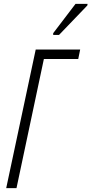

<svg xmlns="http://www.w3.org/2000/svg" viewBox="-20 -969 471 989"><path d="M12 0 164 -714H393L383 -665H206L65 0ZM254 -798 369 -949H431L430 -941L284 -789H254Z"/></svg>

Font: Noto Sans ExtraCondensed Light
Style: Italic
Weight: 300
Width: 2
Italic angle: -12°
Designer: Monotype Design Team
Foundry: Monotype Imaging Inc.
Version: Version 2.013; ttfautohint (v1.8.4.7-5d5b)